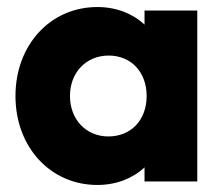

<svg xmlns="http://www.w3.org/2000/svg" viewBox="-20 -516 635 546"><path d="M257 10C311 10 358 -9 391 -40V0H541V-486H391V-446C358 -477 311 -496 257 -496C123 -496 24 -388 24 -243C24 -98 123 10 257 10ZM179 -243C179 -310 225 -358 289 -358C353 -358 397 -311 397 -243C397 -175 353 -128 288 -128C225 -128 179 -176 179 -243Z"/></svg>

Font: MV Cash
Style: Bold
Weight: 700
Designer: Rodrigo Fuenzalida
Foundry: fragTYPE
Version: Version 1.100;Glyphs 3.1.2 (3151)